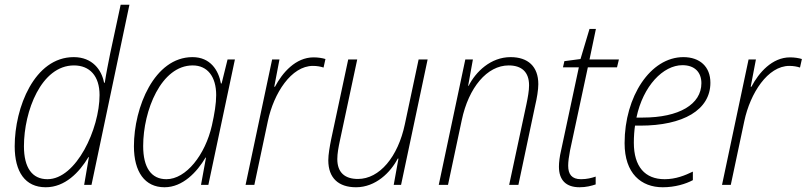

<svg xmlns="http://www.w3.org/2000/svg" viewBox="-20 -780 3403 810"><path d="M173 10C254 10 314 -52 353 -117H355L335 0H366L526 -760H489L445 -555C437 -515 428 -471 422 -431H419C409 -485 370 -539 291 -539C125 -539 42 -326 42 -163C42 -55 86 10 173 10ZM180 -24C116 -24 81 -72 81 -163C81 -311 154 -504 292 -504C358 -504 400 -460 400 -379C400 -237 302 -24 180 -24Z M674 10C751 10 811 -54 847 -115H849L828 0H859L971 -529H940L915 -428H912C902 -483 868 -539 792 -539C631 -539 545 -327 545 -163C545 -55 591 10 674 10ZM682 -24C618 -24 584 -73 584 -164C584 -314 660 -504 793 -504C855 -504 892 -457 892 -379C892 -343 885 -300 874 -251C846 -127 765 -24 682 -24Z M1016 0H1053L1110 -269C1135 -387 1209 -502 1300 -502C1318 -502 1333 -499 1345 -495L1353 -531C1340 -535 1322 -538 1303 -538C1227 -538 1171 -473 1140 -414H1137L1159 -529H1128Z M1482 10C1565 10 1628 -53 1658 -111H1661L1641 0H1672L1784 -529H1746L1688 -256C1659 -118 1581 -25 1490 -25C1435 -25 1403 -52 1403 -109C1403 -132 1408 -159 1414 -187L1487 -529H1449L1377 -192C1371 -162 1365 -128 1365 -104C1365 -29 1408 10 1482 10Z M1831 0H1870L1928 -273C1957 -411 2035 -504 2126 -504C2180 -504 2212 -477 2212 -420C2212 -397 2207 -370 2201 -341L2128 0H2167L2238 -336C2245 -365 2251 -401 2251 -425C2251 -500 2207 -539 2134 -539C2050 -539 1987 -477 1957 -418H1955L1975 -529H1943Z M2425 10C2453 10 2475 4 2493 -2V-35C2475 -29 2456 -24 2431 -24C2392 -24 2377 -45 2377 -81C2377 -98 2380 -120 2385 -146L2460 -496H2583L2591 -529H2467L2494 -658H2467L2429 -531L2361 -522L2355 -496H2422L2347 -145C2341 -120 2338 -95 2338 -77C2338 -20 2368 10 2425 10Z M2776 10C2828 10 2873 -4 2903 -20V-56C2870 -40 2831 -24 2784 -24C2701 -24 2654 -77 2654 -178C2654 -204 2656 -230 2659 -250H2681C2862 -250 2977 -316 2977 -431C2977 -499 2932 -539 2863 -539C2724 -539 2615 -373 2615 -176C2615 -48 2685 10 2776 10ZM2692 -284H2665C2693 -418 2778 -505 2859 -505C2912 -505 2939 -474 2939 -429C2939 -340 2845 -284 2692 -284Z M3026 0H3063L3120 -269C3145 -387 3219 -502 3310 -502C3328 -502 3343 -499 3355 -495L3363 -531C3350 -535 3332 -538 3313 -538C3237 -538 3181 -473 3150 -414H3147L3169 -529H3138Z"/></svg>

Font: Noto Sans SemiCondensed ExtraLight
Style: Italic
Weight: 200
Width: 4
Italic angle: -12°
Designer: Monotype Design Team
Foundry: Monotype Imaging Inc.
Version: Version 2.013